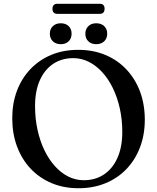

<svg xmlns="http://www.w3.org/2000/svg" viewBox="-20 -981 834 1019"><path d="M395 -716.5Q474.5 -716.5 539.5 -689.2Q604.5 -662 651.2 -612.2Q698 -562.5 723.2 -494.8Q748.5 -427 748.5 -345.5Q748.5 -266 723.2 -199.5Q698 -133 651.5 -84.2Q605 -35.5 540.2 -8.8Q475.5 18 396.5 18Q318 18 253.5 -9.2Q189 -36.5 142.2 -86.2Q95.5 -136 70.2 -204Q45 -272 45 -353.5Q45 -433 70 -499.2Q95 -565.5 141.5 -614.2Q188 -663 252.2 -689.8Q316.5 -716.5 395 -716.5ZM629 -280.5Q629 -346.5 615.8 -405.8Q602.5 -465 578.8 -513.8Q555 -562.5 522.5 -598Q490 -633.5 451 -653Q412 -672.5 368.5 -672.5Q308 -672.5 262.2 -642Q216.5 -611.5 191.2 -554.5Q166 -497.5 166 -418Q166 -352 179 -292.5Q192 -233 215.5 -184.2Q239 -135.5 271.2 -99.5Q303.5 -63.5 342.5 -44Q381.5 -24.5 424.5 -24.5Q486 -24.5 532 -55.2Q578 -86 603.5 -143.5Q629 -201 629 -280.5ZM302.5 -746.5Q276.5 -746.5 260.5 -761.8Q244.5 -777 244.5 -802Q244.5 -827 260.5 -842.2Q276.5 -857.5 302.5 -857.5Q329 -857.5 344.5 -842.2Q360 -827 360 -802Q360 -777.5 344.5 -762Q329 -746.5 302.5 -746.5ZM490.5 -746.5Q464.5 -746.5 448.8 -761.8Q433 -777 433 -802Q433 -826.5 448.8 -842Q464.5 -857.5 490.5 -857.5Q517.5 -857.5 533.2 -842.2Q549 -827 549 -802Q549 -777.5 533.2 -762Q517.5 -746.5 490.5 -746.5ZM258.5 -934Q258.5 -947.5 265.2 -954.2Q272 -961 284 -961H509.5Q522 -961 528.5 -954.5Q535 -948 535 -934.5Q535 -921 528.5 -914.2Q522 -907.5 509.5 -907.5H284Q272 -907.5 265.2 -914.2Q258.5 -921 258.5 -934Z"/></svg>

Font: Fraunces
Style: Regular
Weight: 400
Version: Version 1.000;[b76b70a41]